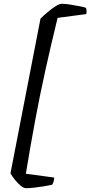

<svg xmlns="http://www.w3.org/2000/svg" viewBox="-20 -820 475 1010"><path d="M117 170Q105 170 89.5 157.5Q74 145 59.5 127Q45 109 35 92L193 -722Q210 -739 231.5 -757Q253 -775 273 -787.5Q293 -800 305 -800Q324 -800 349 -796Q374 -792 397.5 -787.5Q421 -783 432 -779Q434 -776 435 -766Q436 -756 434 -746L283 -726Q249 -587 219.5 -454Q190 -321 165 -186.5Q140 -52 116 94L265 114Q265 128 261 138Q257 148 254 152Q237 156 211.5 160Q186 164 160.5 167Q135 170 117 170Z"/></svg>

Font: Texturina Medium 12pt Medium
Style: Italic
Weight: 500
Italic angle: -11°
Version: Version 1.002